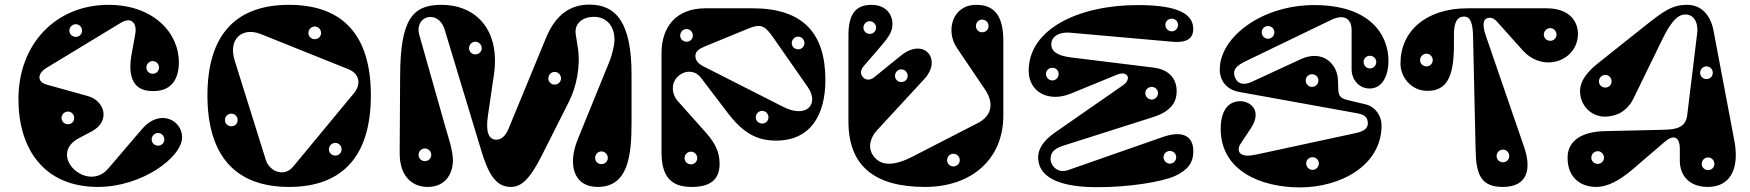

<svg xmlns="http://www.w3.org/2000/svg" viewBox="-20 -796 7591 833"><path d="M405 15C595 15 770 -113 770 -201C770 -274 674 -327 596 -236L449 -64C358 42 183 -123 323 -197L378 -226C462 -271 433 -359 362 -379L182 -429C140 -441 142 -477 181 -501L504 -697C550 -725 575 -695 567 -650L550 -555C540 -498 540 -411 624 -402C726 -391 756 -456 756 -526C756 -656 643 -775 451 -775C221 -775 60 -604 60 -366C60 -152 169 15 405 15ZM275 -257C259 -257 247 -269 247 -284C247 -299 259 -312 275 -312C290 -312 302 -299 302 -284C302 -269 290 -257 275 -257ZM309 -636C293 -636 281 -648 281 -663C281 -678 293 -691 309 -691C324 -691 336 -678 336 -663C336 -648 324 -636 309 -636ZM666 -164C650 -164 638 -176 638 -191C638 -206 650 -219 666 -219C681 -219 693 -206 693 -191C693 -176 681 -164 666 -164ZM643 -476C627 -476 615 -488 615 -503C615 -518 627 -531 643 -531C658 -531 670 -518 670 -503C670 -488 658 -476 643 -476Z M1234 15C1467 15 1589 -120 1589 -382C1589 -644 1467 -775 1234 -775C1002 -775 880 -644 880 -382C880 -120 1002 15 1234 15ZM1515 -391 1251 -72C1213 -27 1149 -51 1133 -103L998 -534C969 -628 1032 -680 1112 -648L1491 -496C1539 -477 1549 -432 1515 -391ZM1346 -626C1330 -626 1318 -638 1318 -653C1318 -668 1330 -681 1346 -681C1361 -681 1373 -668 1373 -653C1373 -638 1361 -626 1346 -626ZM984 -248C968 -248 956 -260 956 -275C956 -290 968 -303 984 -303C999 -303 1011 -290 1011 -275C1011 -260 999 -248 984 -248ZM1435 -121C1419 -121 1407 -133 1407 -148C1407 -163 1419 -176 1435 -176C1450 -176 1462 -163 1462 -148C1462 -133 1450 -121 1435 -121Z M2097 -295 2123 -473C2150 -659 2052 -775 1894 -775C1768 -775 1717 -709 1716 -467L1714 -134C1713 -20 1779 15 1835 15C1919 15 1945 -50 1945 -101C1945 -144 1923 -207 1912 -246L1799 -645C1776 -728 1882 -757 1909 -668L2067 -146C2097 -46 2129 15 2196 15C2242 15 2279 -18 2333 -126L2449 -356C2479 -416 2500 -506 2487 -589L2478 -646C2470 -697 2511 -723 2557 -723C2613 -723 2646 -681 2646 -624C2646 -596 2633 -551 2624 -529L2486 -190C2444 -87 2465 15 2573 15C2704 15 2720 -117 2720 -262V-473C2720 -698 2653 -776 2537 -776C2458 -776 2392 -736 2349 -632L2187 -239C2172 -202 2152 -190 2133 -190C2101 -190 2086 -222 2097 -295ZM2589 -84C2574 -84 2562 -96 2562 -111C2562 -126 2574 -139 2589 -139C2605 -139 2617 -126 2617 -111C2617 -96 2605 -84 2589 -84ZM2386 -429C2371 -429 2359 -441 2359 -456C2359 -471 2371 -484 2386 -484C2402 -484 2414 -471 2414 -456C2414 -441 2402 -429 2386 -429ZM2042 -560C2027 -560 2015 -572 2015 -587C2015 -602 2027 -615 2042 -615C2058 -615 2070 -602 2070 -587C2070 -572 2058 -560 2042 -560ZM1823 -97C1808 -97 1796 -109 1796 -124C1796 -139 1808 -152 1823 -152C1839 -152 1851 -139 1851 -124C1851 -109 1839 -97 1823 -97Z M3245 -760H3041C2911 -760 2850 -677 2850 -565V-134C2850 -8 2913 15 2982 15C3059 15 3102 -15 3102 -85C3102 -134 3085 -172 3044 -219L2921 -357C2895 -386 2890 -430 2917 -460C2948 -494 2995 -492 3020 -460L3135 -309C3202 -221 3261 -186 3347 -186C3498 -186 3561 -299 3561 -449C3561 -652 3464 -760 3245 -760ZM2997 -553C2997 -574 3013 -584 3039 -595L3224 -671C3278 -693 3296 -688 3332 -637L3484 -419C3536 -345 3480 -281 3379 -332L3032 -508C3007 -521 2997 -536 2997 -553ZM2978 -83C2962 -83 2950 -95 2950 -110C2950 -125 2962 -138 2978 -138C2993 -138 3005 -125 3005 -110C3005 -95 2993 -83 2978 -83ZM3443 -582C3427 -582 3415 -594 3415 -609C3415 -624 3427 -637 3443 -637C3458 -637 3470 -624 3470 -609C3470 -594 3458 -582 3443 -582ZM3287 -260C3271 -260 3259 -272 3259 -287C3259 -302 3271 -315 3287 -315C3302 -315 3314 -302 3314 -287C3314 -272 3302 -260 3287 -260ZM2959 -615C2943 -615 2931 -627 2931 -642C2931 -657 2943 -670 2959 -670C2974 -670 2986 -657 2986 -642C2986 -627 2974 -615 2959 -615Z M3786 -232 3990 -453C4070 -540 3988 -635 3889 -555L3773 -461C3752 -444 3734 -451 3726 -459C3715 -470 3708 -487 3728 -510L3786 -577C3830 -628 3852 -654 3852 -691C3852 -739 3818 -775 3761 -775C3689 -775 3661 -730 3661 -643V-268C3661 -75 3776 15 3993 15C4195 15 4333 -105 4333 -295V-619C4333 -730 4292 -775 4216 -775C4109 -775 4083 -660 4131 -589L4254 -407C4295 -346 4281 -292 4222 -262L3938 -116C3852 -72 3799 -78 3769 -120C3739 -162 3763 -208 3786 -232ZM4241 -656C4226 -656 4214 -668 4214 -683C4214 -698 4226 -711 4241 -711C4257 -711 4269 -698 4269 -683C4269 -668 4257 -656 4241 -656ZM3753 -649C3738 -649 3726 -661 3726 -676C3726 -691 3738 -704 3753 -704C3769 -704 3781 -691 3781 -676C3781 -661 3769 -649 3753 -649ZM3890 -440C3875 -440 3863 -452 3863 -467C3863 -482 3875 -495 3890 -495C3906 -495 3918 -482 3918 -467C3918 -452 3906 -440 3890 -440ZM4116 -74C4101 -74 4089 -86 4089 -101C4089 -116 4101 -129 4116 -129C4132 -129 4144 -116 4144 -101C4144 -86 4132 -74 4116 -74Z M4625 -654 5065 -615C5140 -608 5157 -638 5157 -670C5157 -733 5096 -774 4917 -774C4661 -774 4443 -671 4443 -489C4443 -398 4528 -350 4626 -390L4826 -472C4872 -491 4892 -454 4852 -426L4554 -219C4509 -187 4484 -151 4484 -114C4484 -14 4604 16 4737 16C4871 17 5021 -6 5079 -33C5132 -58 5160 -90 5157 -147C5154 -207 5109 -231 5023 -201L4614 -58C4565 -41 4538 -82 4538 -104C4538 -129 4546 -149 4593 -164L4983 -288C5071 -316 5085 -363 5085 -400C5085 -448 5059 -494 4983 -503L4625 -547C4564 -555 4541 -575 4541 -604C4541 -632 4567 -659 4625 -654ZM5056 -141C5071 -141 5083 -129 5083 -114C5083 -99 5071 -86 5056 -86C5040 -86 5028 -99 5028 -114C5028 -129 5040 -141 5056 -141ZM4546 -502C4561 -502 4573 -490 4573 -475C4573 -460 4561 -447 4546 -447C4530 -447 4518 -460 4518 -475C4518 -490 4530 -502 4546 -502ZM5064 -715C5079 -715 5091 -703 5091 -688C5091 -673 5079 -660 5064 -660C5048 -660 5036 -673 5036 -688C5036 -703 5048 -715 5064 -715ZM4977 -419C4992 -419 5004 -407 5004 -392C5004 -377 4992 -364 4977 -364C4961 -364 4949 -377 4949 -392C4949 -407 4961 -419 4977 -419Z M5682 -774C5453 -774 5272 -634 5272 -495C5272 -447 5300 -407 5357 -397L5866 -305C5898 -299 5911 -290 5914 -268C5917 -247 5907 -228 5864 -219L5433 -126C5400 -119 5379 -118 5363 -129C5353 -136 5350 -154 5362 -172L5406 -238C5460 -319 5401 -357 5362 -357C5303 -357 5276 -308 5276 -237C5276 -57 5447 17 5620 17C5796 17 5974 -78 5974 -252C5974 -293 5947 -333 5906 -343L5843 -358C5803 -367 5787 -372 5786 -409L5785 -447C5783 -519 5718 -583 5623 -539L5411 -441C5377 -425 5346 -430 5336 -467C5326 -504 5362 -520 5404 -540L5754 -709C5814 -738 5844 -713 5844 -665V-495C5844 -453 5874 -412 5922 -412C5982 -412 6004 -476 6004 -531C6004 -647 5922 -774 5682 -774ZM5672 -474C5688 -474 5700 -462 5700 -447C5700 -432 5688 -419 5672 -419C5657 -419 5645 -432 5645 -447C5645 -462 5657 -474 5672 -474ZM5674 -114C5690 -114 5702 -102 5702 -87C5702 -72 5690 -59 5674 -59C5659 -59 5647 -72 5647 -87C5647 -102 5659 -114 5674 -114ZM5481 -683C5497 -683 5509 -671 5509 -656C5509 -641 5497 -628 5481 -628C5466 -628 5454 -641 5454 -656C5454 -671 5466 -683 5481 -683ZM5923 -554C5939 -554 5951 -542 5951 -527C5951 -512 5939 -499 5923 -499C5908 -499 5896 -512 5896 -527C5896 -542 5908 -554 5923 -554Z M6588 -171 6427 -639C6407 -696 6417 -719 6444 -719C6453 -719 6464 -714 6474 -703L6586 -578C6678 -476 6826 -534 6826 -649C6826 -700 6793 -760 6689 -760H6347C6166 -760 6056 -660 6056 -521C6056 -459 6104 -404 6168 -402C6259 -399 6288 -465 6288 -603V-647C6288 -691 6298 -724 6332 -724C6359 -724 6370 -698 6371 -635L6382 -146C6384 -40 6404 15 6500 15C6607 15 6629 -62 6588 -171ZM6501 -92C6485 -92 6473 -104 6473 -119C6473 -134 6485 -147 6501 -147C6516 -147 6528 -134 6528 -119C6528 -104 6516 -92 6501 -92ZM6169 -508C6153 -508 6141 -520 6141 -535C6141 -550 6153 -563 6169 -563C6184 -563 6196 -550 6196 -535C6196 -520 6184 -508 6169 -508ZM6706 -619C6690 -619 6678 -631 6678 -646C6678 -661 6690 -674 6706 -674C6721 -674 6733 -661 6733 -646C6733 -631 6721 -619 6706 -619Z M7199 -233 6941 -227C6853 -225 6781 -192 6781 -112C6781 -18 6846 15 6904 15C6986 15 7060 -59 7106 -98L7204 -182C7239 -212 7268 -205 7268 -150V-98C7268 -37 7307 15 7389 15C7492 15 7526 -71 7505 -183L7414 -664C7401 -732 7360 -775 7300 -775C7235 -775 7199 -749 7112 -680L6911 -520C6865 -483 6835 -444 6835 -401C6835 -339 6883 -290 6942 -290C6979 -290 7035 -303 7067 -369L7188 -617C7203 -648 7239 -724 7281 -732C7323 -740 7350 -705 7343 -650L7300 -296C7294 -245 7256 -234 7199 -233ZM7384 -453C7368 -453 7356 -465 7356 -480C7356 -495 7368 -508 7384 -508C7399 -508 7411 -495 7411 -480C7411 -465 7399 -453 7384 -453ZM6912 -85C6896 -85 6884 -97 6884 -112C6884 -127 6896 -140 6912 -140C6927 -140 6939 -127 6939 -112C6939 -97 6927 -85 6912 -85ZM7391 -58C7375 -58 7363 -70 7363 -85C7363 -100 7375 -113 7391 -113C7406 -113 7418 -100 7418 -85C7418 -70 7406 -58 7391 -58ZM6945 -416C6929 -416 6917 -428 6917 -443C6917 -458 6929 -471 6945 -471C6960 -471 6972 -458 6972 -443C6972 -428 6960 -416 6945 -416Z"/></svg>

Font: Pilowlava Atome
Style: Regular
Weight: 500
Designer: Anton Moglia, Jérémy Landes, Maksym Kobuzan (Cyrillic), Velvetyne Type Foundry
Foundry: Anton Moglia, Jérémy Landes, Velvetyne Type Foundry
Version: Version 1.002;Glyphs 3.3 (3303)